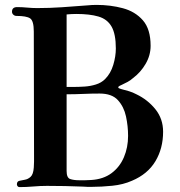

<svg xmlns="http://www.w3.org/2000/svg" viewBox="-20 -756 734 784"><path d="M503 -201Q503 -241 494.5 -280.5Q486 -320 461.5 -347Q437 -374 387 -374Q353 -374 319.5 -372.5Q286 -371 252 -371V-58Q252 -30 266.5 -25Q281 -20 303 -20Q315 -20 327.5 -20Q340 -20 352 -21Q402 -24 435.5 -49Q469 -74 486 -114Q503 -154 503 -201ZM453 -558Q453 -617 435.5 -647.5Q418 -678 382 -688.5Q346 -699 292 -699Q282 -699 272 -698.5Q262 -698 252 -697V-401H281Q301 -401 325 -402.5Q349 -404 371.5 -411Q394 -418 409 -433Q432 -456 442.5 -491Q453 -526 453 -558ZM646 -218Q646 -150 614.5 -97.5Q583 -45 519 -18Q483 -2 438.5 2.5Q394 7 355 7Q346 7 337 7Q328 7 319 6Q246 3 172 3Q144 3 116 5.5Q88 8 59 8Q55 8 52 4.5Q49 1 49 -3Q49 -15 58.5 -17.5Q68 -20 81 -22Q94 -24 105 -34Q116 -44 118 -72Q119 -84 119 -96Q119 -108 119 -120Q119 -247 118.5 -373.5Q118 -500 118 -627Q118 -671 103 -681Q88 -691 47 -691Q40 -691 34.5 -696Q29 -701 29 -708Q29 -727 50 -727Q70 -727 91 -725Q112 -723 132 -723Q183 -723 234 -726.5Q285 -730 336 -734Q346 -735 355.5 -735.5Q365 -736 374 -736Q431 -736 481.5 -722.5Q532 -709 563.5 -673Q595 -637 595 -569Q595 -530 574.5 -495Q554 -460 523 -437Q513 -428 501 -421.5Q489 -415 476 -409Q474 -408 468.5 -405.5Q463 -403 463 -399Q463 -396 468.5 -394.5Q474 -393 476 -392Q492 -388 507 -383.5Q522 -379 537 -371Q583 -349 614.5 -310Q646 -271 646 -218Z"/></svg>

Font: Kaisei Tokumin
Style: Bold
Weight: 700
Designer: Font-Kai, 金井和夫
Foundry: KAZUO KANAI
Version: Version 5.003